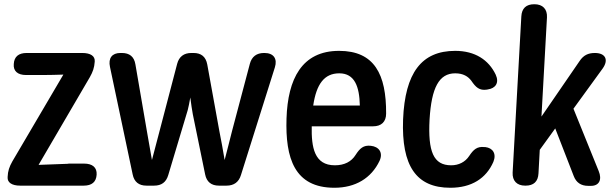

<svg xmlns="http://www.w3.org/2000/svg" viewBox="-20 -838 2892 906"><path d="M45 -536C42 -503 63 -484 103 -484H183C213 -484 247 -485 279 -486L38 -76C24 -51 17 -31 16 -3V-2C14 23 36 38 75 38H375C413 38 434 21 436 -14C438 -48 416 -66 377 -66H291C325 -66 310 -65 162 -60L404 -474C418 -499 425 -518 427 -547V-548C429 -573 408 -588 368 -588H106C68 -588 47 -571 45 -536Z M671 38H707C742 38 764 22 774 -12L866 -319C870 -334 874 -355 878 -378C882 -347 886 -319 890 -298L948 -15C955 20 977 38 1013 38H1049C1084 38 1107 21 1117 -12L1277 -520C1290 -561 1271 -588 1228 -588H1226C1191 -588 1168 -571 1159 -537L1075 -220C1064 -175 1052 -130 1040 -83C1032 -130 1024 -176 1015 -220L958 -534C951 -571 929 -588 893 -588H883C848 -588 825 -571 816 -537L733 -220C721 -175 709 -130 697 -83L673 -220L619 -534C613 -571 591 -588 555 -588H548C509 -588 490 -564 499 -522L606 -15C613 20 635 38 671 38Z M1332 -279C1326 -92 1369 48 1558 48C1657 48 1732 3 1771 -79C1789 -118 1768 -146 1730 -150C1695 -154 1678 -138 1658 -107C1638 -75 1605 -58 1560 -58C1463 -58 1449 -143 1451 -242H1741C1779 -242 1802 -263 1802 -302C1803 -487 1747 -598 1580 -598C1404 -598 1338 -465 1332 -279ZM1458 -340C1473 -441 1510 -492 1581 -492C1654 -492 1676 -429 1678 -340Z M2270 -144H2266C2231 -148 2214 -132 2194 -102C2175 -73 2144 -58 2109 -58C2025 -58 1999 -123 2007 -274C2016 -425 2052 -492 2128 -492C2166 -492 2189 -477 2204 -457C2225 -426 2242 -410 2277 -415L2282 -416C2318 -421 2337 -447 2319 -486C2286 -555 2222 -598 2128 -598C1969 -598 1891 -494 1882 -274C1874 -55 1944 48 2105 48C2205 48 2274 4 2308 -74C2324 -113 2305 -140 2270 -144Z M2715 -550 2535 -288 2561 -756C2563 -795 2541 -818 2502 -818H2501C2463 -818 2442 -799 2440 -760L2399 -24C2397 15 2419 38 2458 38H2460C2498 38 2519 19 2521 -20L2527 -131L2600 -232L2687 -8C2699 24 2722 39 2756 39H2769C2807 39 2822 10 2805 -31L2686 -325L2824 -515C2853 -556 2837 -588 2787 -588C2755 -588 2733 -577 2715 -550Z"/></svg>

Font: 寒蝉团圆体 Round
Style: Regular
Weight: 500
Designer: 寒蝉字型
Version: Version 2.700;Glyphs 3.1.1 (3135)